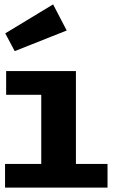

<svg xmlns="http://www.w3.org/2000/svg" viewBox="-20 -855 636 875"><path d="M3 0V-108H168V-423H8V-531H326V-108H470V0ZM4 -703 222 -835 284 -716 47 -622Z"/></svg>

Font: Fix15 Mono
Style: Bold
Weight: 700
Designer: Carrois Corporate & Edenspiekermann AG
Foundry: Carrois Corporate GbR & Edenspiekermann AG
Version: Version 3.206